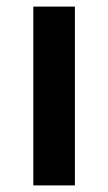

<svg xmlns="http://www.w3.org/2000/svg" viewBox="-20 -562 327 582"><path d="M207 0H81V-542H207Z"/></svg>

Font: Noto Sans SemiBold
Style: Regular
Weight: 600
Designer: Monotype Design Team
Foundry: Monotype Imaging Inc.
Version: Version 2.007